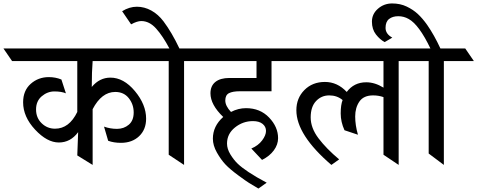

<svg xmlns="http://www.w3.org/2000/svg" viewBox="-90 -956 2767 1113"><path d="M363 -190Q319 -130 251 -130Q183 -130 113.5 -204.5Q44 -279 44 -363Q44 -431 88 -470Q132 -509 193 -509Q232 -509 266 -495L292 -415Q266 -426 225.5 -426Q185 -426 152 -398Q119 -370 119 -321.5Q119 -273 151.5 -241.5Q184 -210 229 -210Q311 -210 358 -307V-602H-20L-70 -675H815L864 -602H447Q442 -542 442 -452Q487 -506 550 -506Q627 -506 692 -428Q757 -350 757 -268Q757 -205 716.5 -166.5Q676 -128 611 -128Q569 -128 537 -140L513 -222Q549 -209 588.5 -209Q628 -209 656.5 -233Q685 -257 685 -304Q685 -351 656.5 -387Q628 -423 578 -423Q499 -423 447 -323V0L358 -55Z M977 -602V0L888 -59V-602H762L721 -675H892Q854 -747 815 -790.5Q776 -834 729 -834Q705 -834 670 -815L618 -891Q660 -917 703.5 -917Q747 -917 787 -895Q827 -873 858 -832Q906 -768 950 -675H1100L1141 -602Z M1376 -254Q1318 -254 1272 -217Q1226 -180 1226 -124Q1226 -93 1245.5 -61Q1265 -29 1288 -7Q1311 15 1350 41Q1397 72 1456 103L1408 137Q1371 115 1354.5 105Q1338 95 1290.5 60Q1243 25 1217 -2.5Q1191 -30 1167.5 -71.5Q1144 -113 1144 -152Q1144 -225 1204 -278Q1130 -349 1130 -415Q1130 -458 1158.5 -481Q1187 -504 1240 -504H1397V-602H1053L1003 -675H1592L1642 -602H1484V-427H1301Q1259 -427 1237.5 -416Q1216 -405 1216 -373.5Q1216 -342 1249 -307Q1291 -329 1336 -329Q1418 -329 1470 -274.5Q1522 -220 1522 -155Q1522 -118 1497.5 -84.5Q1473 -51 1429 -29L1367 -95Q1407 -112 1429.5 -142Q1452 -172 1452 -197Q1452 -222 1432 -238Q1412 -254 1376 -254Z M1907 -201Q1885 -249 1885 -298.5Q1885 -348 1896 -376Q1864 -403 1818.5 -403Q1773 -403 1742 -370Q1711 -337 1711 -275.5Q1711 -214 1756.5 -154Q1802 -94 1876 -32L1831 0Q1628 -174 1628 -317Q1628 -387 1674.5 -434Q1721 -481 1793.5 -481Q1866 -481 1920 -423Q1962 -479 2033 -479Q2083 -479 2133 -448V-602H1552L1502 -675H2328L2378 -602H2221V0L2133 -59V-393Q2105 -403 2073 -403Q2018 -403 1993.5 -367.5Q1969 -332 1969 -281Q1969 -230 1985 -175Z M2483 -602V0L2395 -66V-602H2271L2220 -675H2405Q2339 -813 2279 -846Q2251 -862 2218.5 -862Q2186 -862 2165.5 -846Q2145 -830 2145 -794.5Q2145 -759 2184 -738L2140 -712Q2113 -726 2089.5 -756Q2066 -786 2066 -830.5Q2066 -875 2101 -905.5Q2136 -936 2183 -936Q2230 -936 2267.5 -918Q2305 -900 2332 -875Q2359 -850 2386 -812Q2427 -753 2463 -675H2607L2657 -602Z"/></svg>

Font: Halant Medium
Style: Regular
Weight: 500
Designer: Hitesh Malaviya (Devanagari), Satya Rajpurohit (Latin)
Foundry: Indian Type Foundry
Version: Version 1.101;PS 1.0;hotconv 1.0.78;makeotf.lib2.5.61930; tt